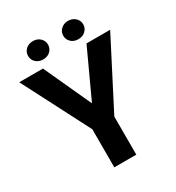

<svg xmlns="http://www.w3.org/2000/svg" viewBox="-206 -1003 1030 1126"><g transform="rotate(-30 309.0 -440.0)"><path d="M308.6 -390.6 456.5 -710.9H616.7L383.3 -257.8V0H234.4V-257.8L1 -710.9H161.6ZM123 -817.9Q123 -844.2 141.8 -862.1Q160.6 -879.9 190.4 -879.9Q220.7 -879.9 239.3 -861.6Q257.8 -843.3 257.8 -817.9Q257.8 -792.5 239.3 -774.4Q220.7 -756.3 190.4 -756.3Q161.6 -756.3 142.3 -773.7Q123 -791 123 -817.9ZM360.8 -817.9Q360.8 -843.8 380.1 -861.8Q399.4 -879.9 428.2 -879.9Q456.5 -879.9 476.3 -862.1Q496.1 -844.2 496.1 -817.9Q496.1 -792.5 477.3 -774.2Q458.5 -755.9 428.2 -755.9Q397.9 -755.9 379.4 -774.2Q360.8 -792.5 360.8 -817.9Z"/></g></svg>

Font: Robotiche
Style: Bold
Weight: 700
Designer: Google
Version: Version 2.001150; 2014